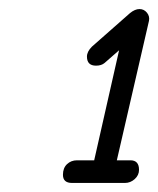

<svg xmlns="http://www.w3.org/2000/svg" viewBox="-20 -837 349 424"><path d="M139 -433Q119 -433 119 -451Q119 -466 128 -474.5Q137 -483 150 -483H188L243 -726L211 -698Q204 -692 192 -692Q172 -692 172 -712Q172 -723 183 -734L267 -808Q278 -817 288 -817Q298 -817 304.5 -809Q311 -801 309 -791L238 -483H268Q287 -483 287 -462Q287 -450 277.5 -441.5Q268 -433 256 -433Z"/></svg>

Font: Comic Neue
Style: Italic
Weight: 400
Italic angle: -12°
Designer: Craig Rozynski
Foundry: Craig Rozynski
Version: Version 2.003